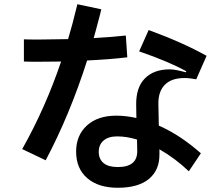

<svg xmlns="http://www.w3.org/2000/svg" viewBox="-20 -841 1040 908"><path d="M582 -570Q499 -560 392 -555Q310 -298 196 -83L85 -136Q194 -329 269 -550Q231 -549 160 -549Q112 -549 93 -550V-655Q112 -654 164 -654Q206 -654 302 -656Q321 -718 346 -821L459 -797L453 -772Q429 -680 423 -661Q513 -666 575 -673ZM731 -247Q833 -202 930 -116L873 -31Q809 -92 734 -135V-112Q735 -37 684.5 5Q634 47 537 47Q445 47 392.5 1.5Q340 -44 340 -124Q340 -201 391 -247.5Q442 -294 530 -294Q575 -294 625 -283L624 -346Q623 -427 665 -470Q707 -513 783 -513Q808 -513 859 -499L861 -504Q778 -550 638 -598L683 -699Q844 -640 957 -577L908 -466Q878 -472 852 -472Q791 -472 759.5 -440Q728 -408 729 -349ZM628 -181Q579 -196 534 -196Q493 -196 470 -176.5Q447 -157 447 -123Q447 -89 469.5 -70Q492 -51 537 -51Q630 -51 629 -127Z"/></svg>

Font: IBM Plex Sans JP SemiBold
Style: Regular
Weight: 600
Designer: Mike Abbink; Paul van der Laan; Pieter van Rosmalen; Wujin Sim; Yejin Wi; Jinhee Kim; Boomi Park; Yona Kim; Kichan Ma
Foundry: Sandoll Inc.
Version: Version 1.001